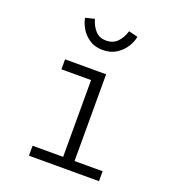

<svg xmlns="http://www.w3.org/2000/svg" viewBox="-142 -898 900 1005"><g transform="rotate(20 307.5 -395.5)"><path d="M368.2 -538.5V-55.4H524.6V0H134.4V-55.4H304.6V-483.1H139.5V-538.5ZM306.7 -651.8Q263.1 -651.8 232.6 -672.3Q202.1 -692.8 184.9 -722.3Q167.7 -751.8 163.6 -779L213.8 -791.3Q225.1 -752.3 247.7 -728.2Q270.3 -704.1 306.7 -704.1Q344.6 -704.1 368.7 -728.2Q392.8 -752.3 404.1 -791.3L454.9 -779Q450.8 -751.8 432.6 -722.3Q414.4 -692.8 382.8 -672.3Q351.3 -651.8 306.7 -651.8Z"/></g></svg>

Font: Fira Code Light
Style: Regular
Weight: 300
Monospace: yes
Designer: Carrois Corporate, Edenspiekermann AG, Nikita Prokopov
Foundry: Carrois Corporate, Edenspiekermann AG, Nikita Prokopov
Version: Version 6.000; ttfautohint (v1.8.2) -l 8 -r 50 -G 200 -x 14 